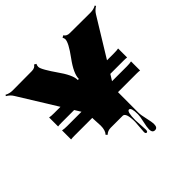

<svg xmlns="http://www.w3.org/2000/svg" viewBox="-224 -879 1302 1302"><g transform="rotate(-45 426.5 -228.0)"><path d="M307.6 -63 304.2 -130.9V-140.6H132.3Q111.3 -140.6 99.1 -138.7V-225.6Q115.7 -221.7 143.6 -221.7H281.7L254.9 -265.1H132.3Q111.3 -265.1 99.1 -263.2V-349.6Q113.3 -346.2 143.6 -346.2H204.6L35.2 -620.1Q21 -643.6 -5.9 -659.2L-1 -667.5Q23.4 -653.8 53.2 -653.8L238.3 -654.8Q268.6 -654.8 280.8 -675.8L295.4 -667.5Q289.6 -656.7 289.6 -643.6Q289.6 -630.4 309.3 -596.4Q329.1 -562.5 352.5 -529.3Q416 -440.4 416 -395.5V-391.6H426.3Q426.3 -443.4 489.3 -528.8Q552.2 -614.3 552.2 -647Q552.2 -655.8 545.9 -667.5L561 -675.8Q573.2 -654.8 603 -654.8L800.3 -653.8Q830.1 -653.8 854.5 -667.5L858.9 -659.2Q833.5 -644 818.8 -620.1L650.9 -346.2H717.3Q746.6 -346.2 760.7 -349.6V-263.2Q748.5 -265.1 728.5 -265.1H601.6L574.7 -221.7H717.3Q744.1 -221.7 760.7 -225.6V-138.7Q748.5 -140.6 728.5 -140.6H550.8L550.3 55.7Q550.3 78.1 560.5 121.1Q570.8 164.1 570.8 186.5Q570.8 219.7 545.9 219.7Q521 219.7 521 186.5Q521 165.5 530.8 123.8Q540.5 82 540.5 61Q540.5 -4.9 520 -4.9Q499.5 -4.9 499.5 77.1L504.9 172.9Q504.9 191.4 494.4 191.4Q483.9 191.4 483.9 174.3L490.7 83.5Q490.7 -4.9 460 -4.9H345.2Q315.9 -4.9 296.9 14.2L286.6 4.4Q307.6 -16.6 307.6 -63Z"/></g></svg>

Font: Nosifer
Style: Regular
Weight: 400
Version: Version 001.002